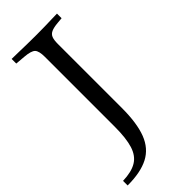

<svg xmlns="http://www.w3.org/2000/svg" viewBox="-254 -616 855 855"><g transform="rotate(-45 173.5 -189.0)"><path d="M135.5 -201.6V-472.6Q135.5 -509.7 123.4 -522.2Q111.3 -534.7 71 -537.9L24.2 -541.9V-571Q41.9 -571 66.1 -570.2Q90.3 -569.4 117.7 -569Q145.2 -568.5 171.8 -568.5H175.8H184.7Q208.9 -568.5 231.9 -569Q254.8 -569.4 275.4 -570.2Q296 -571 309.7 -571V-541.9L282.3 -539.5Q255.6 -537.1 241.5 -530.6Q227.4 -524.2 222.2 -510.9Q216.9 -497.6 216.9 -472.6V-201.6ZM-8.9 192.7V163.7Q46 162.1 77.4 143.1Q108.9 124.2 122.2 81.9Q135.5 39.5 135.5 -32.3V-201.6H216.9V-69.4Q216.9 25.8 194.8 83.5Q172.6 141.1 123 166.9Q73.4 192.7 -8.9 192.7Z"/></g></svg>

Font: Playfair 5pt SemiExpanded Light
Style: Regular
Weight: 400
Version: Version 2.203